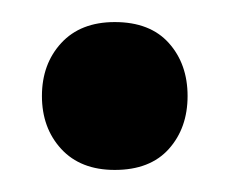

<svg xmlns="http://www.w3.org/2000/svg" viewBox="-20 -344 208 174"><path d="M18 -257Q18 -286 35.5 -305Q53 -324 84 -324Q116 -324 133 -305Q150 -286 150 -257Q150 -228 133 -209Q116 -190 84 -190Q53 -190 35.5 -209Q18 -228 18 -257Z"/></svg>

Font: Baloo Da 2 Medium
Style: Regular
Weight: 500
Designer: Noopur Datye, Sulekha Rajkumar and Ek Type
Foundry: Ek Type
Version: Version 1.640;hotconv 1.0.111;makeotfexe 2.5.65597; ttfautoh